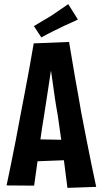

<svg xmlns="http://www.w3.org/2000/svg" viewBox="-20 -909 498 934"><path d="M308 5Q301 -50 293.5 -109Q286 -168 278 -228.5Q270 -289 261 -348Q253 -391 247 -432Q241 -473 236 -510Q231 -547 226 -579.5Q221 -612 217 -639L144 -698L316 -705Q323 -664 330 -621.5Q337 -579 344.5 -536Q352 -493 360 -449.5Q368 -406 375 -363Q388 -296 400.5 -231.5Q413 -167 425 -109Q437 -51 448 0ZM122 -123V-232L330 -228V-131ZM146 -6 12 -7Q22 -55 33.5 -110.5Q45 -166 57 -228.5Q69 -291 81 -356Q92 -413 103 -471Q114 -529 124.5 -586.5Q135 -644 144 -698L316 -705L239 -631Q233 -598 226 -554Q219 -510 211.5 -458.5Q204 -407 195 -351Q185 -293 177 -233.5Q169 -174 161.5 -116.5Q154 -59 146 -6ZM181 -727 145 -782Q164 -794 185 -806Q206 -818 227 -831Q242 -841 256 -850.5Q270 -860 284.5 -870Q299 -880 312 -889L359 -814Q343 -806 327 -799Q311 -792 295.5 -785Q280 -778 265 -770Q251 -764 237 -756.5Q223 -749 209 -742Q195 -735 181 -727Z"/></svg>

Font: Truculenta ExtraBold
Style: Regular
Weight: 800
Version: Version 1.002